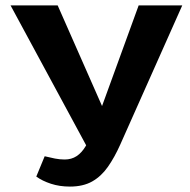

<svg xmlns="http://www.w3.org/2000/svg" viewBox="-20 -678 703 709"><path d="M238 11Q200 11 168 0.5Q136 -10 114 -26L145 -101Q165 -96 183 -92.5Q201 -89 219 -89Q244 -89 263 -101.5Q282 -114 296.5 -138.5Q311 -163 325 -199L492 -658H653L424 -144Q403 -97 378.5 -62Q354 -27 320.5 -8Q287 11 238 11ZM313 -114 19 -658H193L398 -193Z"/></svg>

Font: Ysabeau Office ExtraBold
Style: Regular
Weight: 800
Designer: Christian Thalmann (Catharsis Fonts)
Version: Version 2.001;gftools[0.9.30]; featfreeze: tnum,lnum,ss02